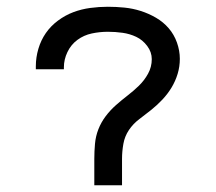

<svg xmlns="http://www.w3.org/2000/svg" viewBox="-20 -548 640 568"><path d="M259 0V-78Q259 -100 261 -122.5Q263 -145 271 -165.5Q279 -186 292.5 -204Q306 -222 323 -237Q340 -252 357.5 -265.5Q375 -279 391 -294.5Q407 -310 418 -330Q429 -350 429 -373Q429 -394 415.5 -412Q402 -430 383 -439Q364 -448 342.5 -451Q321 -454 299 -454Q275 -454 251.5 -449Q228 -444 209 -430Q190 -416 179.5 -394Q169 -372 169 -349Q169 -347 169 -346Q169 -345 169 -343H86Q86 -345 86 -347.5Q86 -350 86 -352Q86 -378 93.5 -403.5Q101 -429 115.5 -450Q130 -471 151.5 -487Q173 -503 197 -512Q221 -521 247 -524.5Q273 -528 299 -528Q324 -528 348.5 -525.5Q373 -523 396.5 -515.5Q420 -508 441.5 -495.5Q463 -483 479 -464.5Q495 -446 503.5 -422Q512 -398 512 -374Q512 -351 505.5 -329.5Q499 -308 487.5 -289Q476 -270 460.5 -253.5Q445 -237 427.5 -223Q410 -209 392 -195.5Q374 -182 361.5 -163.5Q349 -145 345 -122.5Q341 -100 341 -78V0Z"/></svg>

Font: Bmono
Style: Regular
Weight: 400
Monospace: yes
Designer: Belleve Invis
Foundry: Belleve Invis
Version: Version 11.2.2; ttfautohint (v1.8.2)